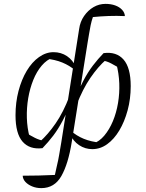

<svg xmlns="http://www.w3.org/2000/svg" viewBox="-20 -762 753 990"><path d="M193 208Q167 208 145.5 199Q124 190 111 176Q98 162 97 144Q140 144 180 143Q220 142 263 140Q269 110 274.5 88Q280 66 284.5 39.5Q289 13 296 -28L388 -612Q393 -650 413.5 -679.5Q434 -709 462.5 -725.5Q491 -742 524 -742Q552 -742 574 -734Q596 -726 609.5 -711.5Q623 -697 624 -679Q581 -681 540 -679.5Q499 -678 459 -674Q452 -654 447.5 -632.5Q443 -611 439.5 -588.5Q436 -566 432 -544L350 -30Q332 83 296.5 145.5Q261 208 193 208ZM199 2Q133 10 96.5 -31.5Q60 -73 60 -168Q60 -234 75.5 -293Q91 -352 118 -397Q145 -442 181 -467.5Q217 -493 256 -493Q295 -493 325.5 -472.5Q356 -452 371 -416L368 -399Q339 -424 301.5 -439.5Q264 -455 213 -460L254 -466Q221 -454 195 -423.5Q169 -393 151.5 -349.5Q134 -306 125.5 -256Q117 -206 118.5 -154Q120 -102 133 -54L113 -78Q137 -63 159.5 -51.5Q182 -40 209 -35L185 -31Q227 -68 267 -126Q307 -184 338 -266L350 -245Q327 -185 303.5 -140.5Q280 -96 254.5 -62.5Q229 -29 199 2ZM456 7Q419 7 388 -13.5Q357 -34 341 -71L345 -88Q374 -62 411.5 -46.5Q449 -31 500 -26L459 -21Q492 -32 518 -63Q544 -94 562 -137Q580 -180 588.5 -230.5Q597 -281 595 -332.5Q593 -384 580 -433L600 -409Q577 -422 554 -434.5Q531 -447 504 -451L528 -455Q486 -419 446 -360.5Q406 -302 375 -221L364 -241Q387 -302 410 -346Q433 -390 459 -424Q485 -458 514 -488Q580 -497 617 -455Q654 -413 654 -318Q654 -252 638 -193Q622 -134 595 -89Q568 -44 532.5 -18.5Q497 7 456 7Z"/></svg>

Font: Piazzolla 8pt ExtraLight
Style: Italic
Weight: 250
Italic angle: -11.3°
Designer: Juan Pablo del Peral
Foundry: Huerta Tipografica
Version: Version 2.001